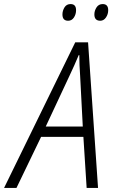

<svg xmlns="http://www.w3.org/2000/svg" viewBox="-80 -924 560 944"><path d="M294 -874Q294 -904 267 -904Q247 -904 237 -887.5Q227 -871 227 -853Q227 -822 255 -822Q273 -822 283.5 -838Q294 -854 294 -874ZM452 -874Q452 -904 425 -904Q405 -904 394.5 -887.5Q384 -871 384 -853Q384 -822 413 -822Q430 -822 441 -838Q452 -854 452 -874ZM261 -550Q288 -607 307 -653H310Q310 -631 311 -603.5Q312 -576 314 -551L327 -302H145ZM1 0 122 -251H330L346 0H402L353 -716H290L-60 0Z"/></svg>

Font: Noto Sans UI SemiCondensed Light
Style: Italic
Weight: 300
Width: 4
Designer: Monotype Design Team
Foundry: Monotype Imaging Inc.
Version: 1.001